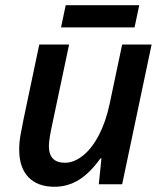

<svg xmlns="http://www.w3.org/2000/svg" viewBox="-20 -712 630 742"><path d="M247.1 -540 184.1 -242.2Q168.9 -173.3 168.9 -147.9Q168.9 -83 231 -83Q266.1 -83 300.8 -110.8Q335.4 -138.7 362.3 -190.2Q389.2 -241.7 403.8 -311L452.1 -540H565.9L452.1 0H361.8L372.1 -100.1H368.2Q328.1 -43.5 284.7 -16.8Q241.2 9.8 190.9 9.8Q125.5 9.8 89.8 -27.3Q54.2 -64.5 54.2 -133.8Q54.2 -164.6 60.1 -194.6Q65.9 -224.6 71.8 -254.9L131.8 -540ZM233.9 -691.9H518.1L500 -606H215.8Z"/></svg>

Font: Open Sans Semibold
Style: Italic
Weight: 600
Italic angle: -12°
Foundry: Ascender Corporation
Version: Version 1.10